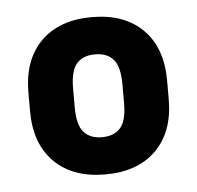

<svg xmlns="http://www.w3.org/2000/svg" viewBox="-36 -745 421 411"><g transform="rotate(-5 175.0 -540.0)"><path d="M175 -371Q105 -371 65.5 -410.5Q26 -450 26 -520V-560Q26 -630 65.5 -669.5Q105 -709 175 -709Q245 -709 284.5 -669.5Q324 -630 324 -560V-520Q324 -450 284.5 -410.5Q245 -371 175 -371ZM175 -451Q201 -451 214.5 -466.5Q228 -482 228 -520V-560Q228 -598 214.5 -613.5Q201 -629 175 -629Q149 -629 135.5 -613.5Q122 -598 122 -560V-520Q122 -482 135.5 -466.5Q149 -451 175 -451Z"/></g></svg>

Font: Golos UI
Style: Bold
Weight: 700
Designer: A.Korolkova, Vitaly Kuzmin
Foundry: ParaType Ltd
Version: Version 2.000